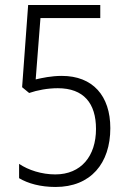

<svg xmlns="http://www.w3.org/2000/svg" viewBox="-20 -734 508 764"><path d="M226 -432C184 -432 148 -424 122 -418L141 -662H379V-714H92L68 -387L96 -364C128 -375 169 -383 210 -383C313 -383 362 -323 362 -221C362 -113 303 -40 200 -40C146 -40 93 -57 56 -82V-25C91 -4 141 10 201 10C341 10 419 -84 419 -224C419 -353 349 -432 226 -432Z"/></svg>

Font: Noto Sans Display SemiCondensed Light
Style: Regular
Weight: 300
Width: 4
Designer: Monotype Design Team
Foundry: Monotype Imaging Inc.
Version: Version 1.900